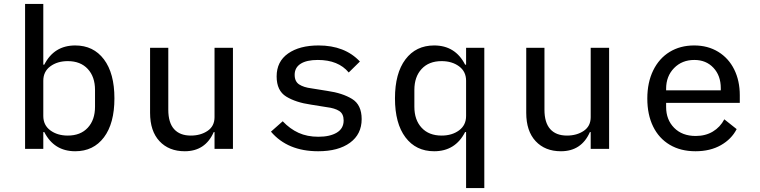

<svg xmlns="http://www.w3.org/2000/svg" viewBox="-20 -760 3880 980"><path d="M108 -740H201V-430H206Q256 -528 364 -528Q457 -528 510.5 -457Q564 -386 564 -258Q564 -130 510.5 -59Q457 12 364 12Q256 12 206 -86H201V0H108ZM326 -68Q391 -68 428 -108Q465 -148 465 -215V-301Q465 -368 428 -408Q391 -448 326 -448Q273 -448 237 -421.5Q201 -395 201 -348V-168Q201 -121 237 -94.5Q273 -68 326 -68Z M1075 -86H1071Q1028 12 923 12Q842 12 794 -39.5Q746 -91 746 -184V-516H839V-200Q839 -134 868.5 -101Q898 -68 954 -68Q1004 -68 1039.5 -92Q1075 -116 1075 -162V-516H1169V0H1075Z M1363 -88 1423 -141Q1460 -102 1504 -82Q1548 -62 1605 -62Q1664 -62 1699 -83Q1734 -104 1734 -145Q1734 -179 1711.5 -193.5Q1689 -208 1648 -213L1567 -226Q1490 -237 1441 -267Q1392 -297 1392 -370Q1392 -446 1450.5 -487Q1509 -528 1606 -528Q1740 -528 1817 -446L1760 -390Q1707 -454 1602 -454Q1545 -454 1514.5 -434.5Q1484 -415 1484 -378Q1484 -344 1507 -329Q1530 -314 1570 -309L1651 -296Q1728 -285 1777 -255Q1826 -225 1826 -152Q1826 -75 1766.5 -31.5Q1707 12 1604 12Q1448 12 1363 -88Z M2359 -86H2354Q2304 12 2196 12Q2103 12 2049.5 -59Q1996 -130 1996 -258Q1996 -386 2049.5 -457Q2103 -528 2196 -528Q2304 -528 2354 -430H2359V-516H2452V200H2359ZM2234 -68Q2287 -68 2323 -94.5Q2359 -121 2359 -168V-348Q2359 -395 2323 -421.5Q2287 -448 2234 -448Q2169 -448 2132 -408Q2095 -368 2095 -301V-215Q2095 -148 2132 -108Q2169 -68 2234 -68Z M2995 -86H2991Q2948 12 2843 12Q2762 12 2714 -39.5Q2666 -91 2666 -184V-516H2759V-200Q2759 -134 2788.5 -101Q2818 -68 2874 -68Q2924 -68 2959.5 -92Q2995 -116 2995 -162V-516H3089V0H2995Z M3284 -257Q3284 -339 3314 -400.5Q3344 -462 3398 -495Q3452 -528 3523 -528Q3593 -528 3646 -495.5Q3699 -463 3727.5 -405.5Q3756 -348 3756 -274V-235H3380V-214Q3380 -149 3421 -107.5Q3462 -66 3531 -66Q3581 -66 3618.5 -88.5Q3656 -111 3677 -151L3740 -101Q3714 -50 3659.5 -19Q3605 12 3530 12Q3454 12 3398.5 -21Q3343 -54 3313.5 -114.5Q3284 -175 3284 -257ZM3659 -299V-310Q3659 -374 3621.5 -414Q3584 -454 3524 -454Q3461 -454 3420.5 -412.5Q3380 -371 3380 -307V-299Z"/></svg>

Font: Writer
Style: Regular
Weight: 400
Monospace: yes
Designer: Mike Abbink, Paul van der Laan, Pieter van Rosmalen
Foundry: Bold Monday
Version: Version 2.001 2020